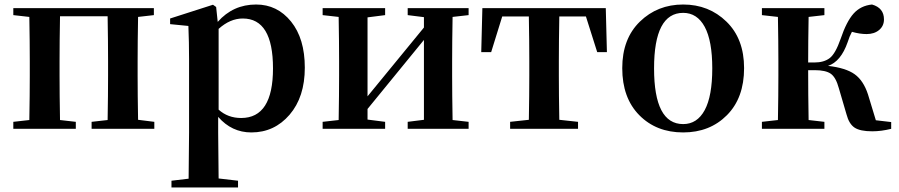

<svg xmlns="http://www.w3.org/2000/svg" viewBox="-20 -571 3984 851"><path d="M592 -40 664 -31V0H386V-31L457 -39Q459 -153 459 -235V-300Q459 -385 457 -499H246Q244 -385 244 -300V-235Q244 -153 246 -39L316 -31V0H39V-31L110 -39Q112 -153 112 -235V-300Q112 -382 110 -496L39 -504V-535H662V-504L592 -496Q590 -382 590 -300V-235Q590 -154 592 -40Z M949 -443V-85Q990 -48 1049 -48Q1190 -48 1190 -268Q1190 -489 1056 -489Q1000 -489 949 -443ZM938 -540 945 -474Q1013 -551 1115 -551Q1209 -551 1270 -475.5Q1331 -400 1331 -271Q1331 -141 1263.5 -62.5Q1196 16 1094 16Q1007 16 947 -53V16Q947 76 949 220L1035 230V260H740V230L816 221Q818 77 818 16V-306Q818 -384 815 -456L734 -464V-489L924 -550Z M2057 -504 1986 -496Q1984 -382 1984 -300V-235Q1984 -153 1986 -39L2057 -31V0H1787V-31L1859 -40V-394L1609 -88V-41L1687 -31V0H1410V-31L1481 -39Q1483 -153 1483 -235V-300Q1483 -382 1481 -496L1410 -504V-535H1687V-504L1609 -494V-144L1859 -449V-495L1787 -504V-535H2057Z M2577 -498H2459Q2457 -384 2457 -300V-235Q2457 -154 2459 -40L2542 -31V0H2241V-31L2324 -40Q2326 -154 2326 -235V-300Q2326 -384 2324 -498H2206L2157 -340H2113L2118 -535H2665L2670 -340H2627Z M3008 16Q2889 16 2813.5 -60.5Q2738 -137 2738 -269Q2738 -399 2816 -475Q2894 -551 3008 -551Q3122 -551 3200 -475Q3278 -399 3278 -269Q3278 -137 3202 -60.5Q3126 16 3008 16ZM3008 -21Q3070 -21 3103.5 -83Q3137 -145 3137 -268Q3137 -390 3103.5 -452Q3070 -514 3008 -514Q2879 -514 2879 -268Q2879 -21 3008 -21Z M3862 -38 3930 -30V0Q3886 11 3846 11Q3792 11 3767.5 -5.5Q3743 -22 3732 -64L3698 -180Q3685 -228 3662.5 -244Q3640 -260 3591 -260H3562Q3562 -153 3564 -39L3634 -31V0H3357V-31L3428 -39Q3430 -153 3430 -235V-300Q3430 -382 3428 -496L3357 -504V-535H3634V-504L3564 -496Q3562 -384 3562 -294H3589Q3632 -294 3657.5 -313.5Q3683 -333 3706 -399Q3732 -476 3763.5 -511Q3795 -546 3845 -551Q3898 -536 3898 -485Q3898 -456 3876.5 -438Q3855 -420 3821 -420Q3791 -420 3756 -430Q3745 -410 3737 -384Q3707 -298 3650 -279Q3729 -270 3768 -242Q3807 -214 3827 -153Z"/></svg>

Font: Swei Spring CJKtc
Style: Bold
Weight: 700
Version: Version 1.021